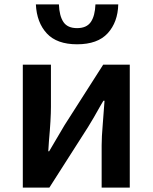

<svg xmlns="http://www.w3.org/2000/svg" viewBox="-20 -847 689 867"><path d="M83 -555H210V-364Q210 -309 201 -210L198 -164H202L271 -281L446 -555H566V0H439V-191Q439 -228 444 -286L452 -392H447Q444 -388 441.5 -383Q439 -378 435 -372Q400 -309 378 -274L203 0H83ZM142 -827H246Q248 -775 266.5 -747.5Q285 -720 328 -720Q371 -720 390 -747.5Q409 -775 411 -827H514Q512 -747 466.5 -697Q421 -647 328 -647Q237 -647 191.5 -696Q146 -745 142 -827Z"/></svg>

Font: Merged Yaku Han JP SemiBold
Style: Regular
Weight: 600
Designer: Ryoko NISHIZUKA 西塚涼子 (kana, bopomofo & ideographs); Paul D. Hunt (Latin, Greek & Cyrillic); Sandoll Communications 산돌커뮤니
Foundry: Adobe
Version: Version 2.004